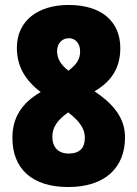

<svg xmlns="http://www.w3.org/2000/svg" viewBox="-20 -744 554 774"><path d="M255 10C403 10 484 -68 484 -190C484 -266 441 -322 361 -376C430 -416 465 -471 465 -550C465 -660 386 -724 257 -724C132 -724 48 -660 48 -551C48 -477 81 -421 144 -373C67 -328 30 -270 30 -188C30 -66 107 10 255 10ZM256 -459C227 -481 210 -507 210 -537C210 -569 230 -590 258 -590C282 -590 303 -571 303 -537C303 -504 288 -484 256 -459ZM257 -125C215 -125 191 -150 191 -193C191 -231 212 -261 255 -291C304 -253 322 -223 322 -189C322 -146 300 -125 257 -125Z"/></svg>

Font: Noto Sans Devanagari Condensed Black
Style: Regular
Weight: 900
Width: 3
Designer: Jelle Bosma - Monotype Design Team
Foundry: Monotype Imaging Inc.
Version: Version 2.004